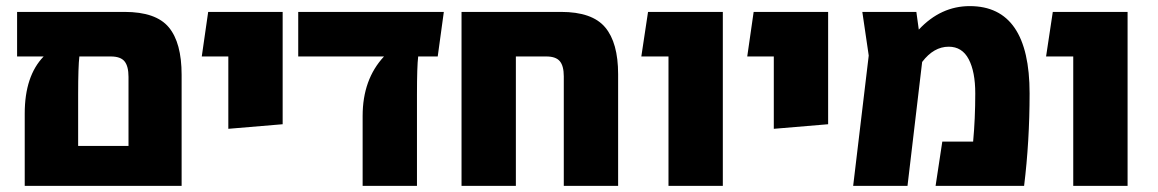

<svg xmlns="http://www.w3.org/2000/svg" viewBox="-20 -609 3793 629"><path d="M388 -570Q491 -570 533 -519.5Q575 -469 575 -364V0H61V-237Q61 -360 123 -424H36V-570ZM236 -131H401V-357Q401 -392 388 -408Q375 -424 343 -424H240Q236 -391 236 -299Z M728 -187V-424H641L662 -570H906V-202Z M1434 -570 1414 -424H1350Q1346 -392 1346 -299V0H1168V-229Q1168 -349 1238 -424H957V-570Z M1818 -570Q1920 -570 1962.5 -519.5Q2005 -469 2005 -366V0H1827V-359Q1827 -393 1814 -408.5Q1801 -424 1770 -424H1670V0H1492V-570Z M2170 0V-424H2081L2103 -570H2348V0Z M2515 -187V-424H2428L2449 -570H2693V-202Z M3157 -589Q3353 -589 3353 -303Q3353 -146 3335 0H3045L3067 -145H3168Q3175 -220 3175 -303Q3175 -374 3153.5 -415Q3132 -456 3088 -456Q3039 -456 3001 -406L2953 0H2775L2826 -427L2805 -570H2982L2990 -512Q3062 -589 3157 -589Z M3496 0V-424H3407L3429 -570H3674V0Z"/></svg>

Font: FiraGO ExtraBold
Style: Regular
Weight: 800
Designer: bBox Type
Foundry: bBox Type GmbH
Version: Version 1.001;PS 001.001;hotconv 1.0.88;makeotf.lib2.5.64775